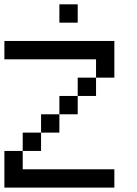

<svg xmlns="http://www.w3.org/2000/svg" viewBox="-20 -853 623 873"><path d="M0 -166.7H83.3V-83.3H500V0H0ZM0 -583.3V-666.7H500V-500H416.7V-583.3ZM166.7 -166.7H83.3V-250H166.7ZM166.7 -250V-333.3H250V-250ZM333.3 -416.7V-333.3H250V-416.7ZM333.3 -500H416.7V-416.7H333.3ZM333.3 -833.3V-750H250V-833.3Z"/></svg>

Font: Galmuri11 Regular
Style: Regular
Weight: 400
Designer: Minseo Lee (Quiple)
Version: Version 2.356;hotconv 1.1.0;makeotfexe 2.6.0 DEVELOPMENT